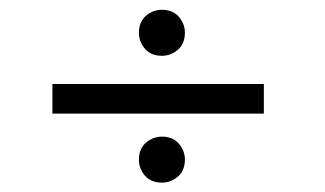

<svg xmlns="http://www.w3.org/2000/svg" viewBox="-20 -490 675 399"><path d="M88.9 -253.9V-315.4H528.3V-253.9ZM268.6 -421.9Q268.6 -453.1 296.9 -465.8Q306.6 -469.7 316.4 -469.7Q347.7 -469.7 360.4 -441.4Q364.3 -431.6 364.3 -421.9Q364.3 -390.6 335.9 -377.9Q326.2 -374 316.4 -374Q285.2 -374 272.5 -402.3Q268.6 -412.1 268.6 -421.9ZM268.6 -158.2Q268.6 -189.5 296.9 -202.1Q306.6 -206.1 316.4 -206.1Q347.7 -206.1 360.4 -177.7Q364.3 -168 364.3 -158.2Q364.3 -127 335.9 -114.3Q326.2 -110.4 316.4 -110.4Q285.2 -110.4 272.5 -138.7Q268.6 -148.4 268.6 -158.2Z"/></svg>

Font: Post No Bills Jaffna Medium
Style: Regular
Weight: 500
Designer: Kosala Senevirathne, Siva Puranthara, Lasantha Premarathna, Tharique Azeez
Foundry: Mooniak
Version: Version 1.220 ; ttfautohint (v1.6)